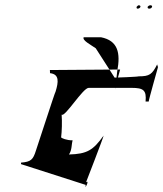

<svg xmlns="http://www.w3.org/2000/svg" viewBox="-20 -755 622 732"><path d="M60 -135C61 -136 59 -128 61 -129L307 -50C300 -26 324 -72 308 -60C308 -60 376 -235 375 -238C335 -182 312 -168 243 -166C255 -184 252 -204 257 -220C233 -220 216 -228 213 -231C216 -254 217 -292 215 -318C227 -306 296 -420 318 -420H482C527 -420 539 -411 535 -368H547C546 -371 581 -494 582 -498C583 -502 577 -509 580 -511C560 -471 550 -464 509 -464C505 -462 421 -459 417 -459L345 -571C325 -585 293 -601 299 -613H365C430 -600 440 -553 427 -484L419 -414C418 -416 437 -488 438 -490L170 -488C171 -488 170 -476 171 -476C207 -472 203 -442 192 -406C190 -406 118 -182 117 -181C106 -146 98 -138 60 -135ZM501 -729C500 -725 501 -722 505 -722C509 -722 514 -725 515 -728C517 -731 514 -735 509 -735C507 -735 502 -731 501 -729ZM543 -729C542 -725 544 -722 549 -722C560 -722 565 -735 553 -735C549 -735 544 -731 543 -729Z"/></svg>

Font: Zinc
Style: Obl
Weight: 400
Version: Version 1